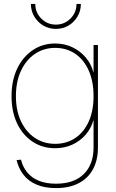

<svg xmlns="http://www.w3.org/2000/svg" viewBox="-20 -753 594 983"><path d="M266.6 210Q209.5 210 167.7 192.4Q126 174.8 100.6 142.3Q75.2 109.9 64.9 66.4L87.4 64.5Q96.7 102.1 119.6 129.9Q142.6 157.7 179.2 172.6Q215.8 187.5 266.6 187.5Q359.4 187.5 409.2 137.9Q459 88.4 459 2.4V-136.7H458Q446.3 -95.2 418 -62.7Q389.6 -30.3 349.6 -12.2Q309.6 5.9 262.2 5.9Q197.8 5.9 147.5 -27.1Q97.2 -60.1 68.1 -120.1Q39.1 -180.2 39.1 -260.7Q39.1 -341.3 68.1 -401.9Q97.2 -462.4 147.7 -496.3Q198.2 -530.3 262.2 -530.3Q310.5 -530.3 350.8 -511Q391.1 -491.7 419.2 -458.5Q447.3 -425.3 458 -382.8H459V-522.5H481.4V2.4Q481.4 66.4 456.3 113Q431.2 159.7 383.1 184.8Q335 210 266.6 210ZM262.2 -16.6Q321.3 -16.6 365.5 -46.4Q409.7 -76.2 434.3 -130.9Q459 -185.5 459 -260.7Q459 -335.4 434.6 -391.1Q410.2 -446.8 365.7 -477.3Q321.3 -507.8 262.2 -507.8Q204.6 -507.8 159.2 -477.3Q113.8 -446.8 87.6 -391.1Q61.5 -335.4 61.5 -260.7Q61.5 -186.5 87.6 -131.6Q113.8 -76.7 159.2 -46.6Q204.6 -16.6 262.2 -16.6ZM266.1 -605Q230.5 -605 201.4 -622.3Q172.4 -639.6 155.3 -668.7Q138.2 -697.8 138.2 -732.9H160.6Q160.6 -688.5 191.7 -657.7Q222.7 -627 266.1 -627Q309.6 -627 340.6 -657.7Q371.6 -688.5 371.6 -732.9H394Q394 -697.8 377 -668.7Q359.9 -639.6 331.1 -622.3Q302.2 -605 266.1 -605Z"/></svg>

Font: Inter 28pt Thin
Style: Regular
Weight: 250
Designer: Rasmus Andersson
Foundry: rsms
Version: Version 4.001;git-66647c0bb